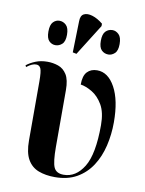

<svg xmlns="http://www.w3.org/2000/svg" viewBox="-90 -871 716 945"><g transform="rotate(10 268.0 -399.0)"><path d="M250 10Q204 10 168.5 -3.5Q133 -17 113.5 -51Q94 -85 94 -146V-440Q94 -491 87 -505.5Q80 -520 65 -520Q45 -521 17 -499L13 -507Q32 -522 58 -532.5Q84 -543 117 -543Q145 -543 171 -534Q197 -525 213.5 -499Q230 -473 230 -421V-138Q230 -62 242 -35.5Q254 -9 291 -9Q352 -9 391 -72.5Q430 -136 430 -281Q430 -345 408 -382.5Q386 -420 355 -438.5Q324 -457 297 -461Q297 -505 315.5 -524.5Q334 -544 365 -544Q420 -544 455 -480Q490 -416 490 -306Q490 -245 476.5 -188Q463 -131 434 -86.5Q405 -42 359.5 -16Q314 10 250 10ZM250 -606 231 -610 235 -766Q235 -795 252 -803.5Q269 -812 295 -804Q321 -796 348 -774V-762ZM140 -630Q122 -630 108.5 -643.5Q95 -657 95 -690Q95 -724 108.5 -738Q122 -752 140 -752Q159 -752 173.5 -738Q188 -724 188 -690Q188 -657 173.5 -643.5Q159 -630 140 -630ZM405 -630Q385 -630 371 -643.5Q357 -657 357 -690Q357 -724 371 -738Q385 -752 405 -752Q422 -752 436.5 -738Q451 -724 451 -690Q451 -657 436.5 -643.5Q422 -630 405 -630Z"/></g></svg>

Font: Noto Serif Display Condensed
Style: Bold
Weight: 700
Width: 3
Designer: Monotype Design Team
Foundry: Monotype Imaging Inc.
Version: Version 2.009